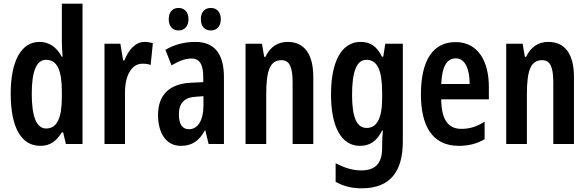

<svg xmlns="http://www.w3.org/2000/svg" viewBox="-20 -780 3187 1040"><path d="M198 10C251 10 284 -14 315 -63H322L337 0H427V-760H315V-559C315 -538 316 -511 319 -473H314C286 -527 244 -553 194 -553C95 -553 38 -450 38 -272C38 -92 94 10 198 10ZM230 -84C178 -84 152 -147 152 -273C152 -392 177 -456 229 -456C289 -456 315 -402 315 -283V-252C315 -137 287 -84 230 -84Z M763 -553C713 -553 675 -508 654 -453H647L632 -543H546V0H657V-279C657 -372 693 -435 752 -435C769 -435 784 -433 796 -428L808 -546C791 -551 777 -553 763 -553Z M894 -676C894 -636 916 -615 947 -615C979 -615 1001 -637 1001 -676C1001 -715 979 -737 947 -737C916 -737 894 -716 894 -676ZM1068 -676C1068 -637 1089 -615 1122 -615C1154 -615 1176 -637 1176 -676C1176 -715 1154 -737 1122 -737C1090 -737 1068 -716 1068 -676ZM1038 -553C978 -553 923 -538 876 -510L909 -426C951 -451 986 -463 1016 -463C1062 -463 1081 -430 1081 -362V-335L1016 -332C900 -327 836 -268 836 -157C836 -70 872 10 960 10C1021 10 1059 -18 1090 -74H1092L1110 0H1193V-362C1193 -487 1143 -553 1038 -553ZM1041 -256 1082 -259V-207C1082 -128 1051 -80 1004 -80C968 -80 949 -106 949 -161C949 -221 979 -253 1041 -256Z M1538 -553C1484 -553 1442 -525 1418 -472H1411L1399 -543H1310V0H1422V-269C1422 -402 1444 -454 1505 -454C1550 -454 1565 -413 1565 -333V0H1677V-362C1677 -488 1628 -553 1538 -553Z M1933 -553C1833 -553 1773 -452 1773 -268C1773 -90 1831 10 1929 10C1985 10 2021 -16 2050 -73H2054C2051 -46 2050 -15 2050 7V20C2050 110 2009 143 1936 143C1893 143 1849 131 1798 104V205C1840 228 1884 240 1939 240C2095 240 2162 148 2162 -15V-543H2067L2056 -473H2049C2020 -531 1985 -553 1933 -553ZM1964 -456C2024 -456 2050 -401 2050 -276V-249C2050 -140 2022 -87 1966 -87C1913 -87 1887 -143 1887 -267C1887 -392 1912 -456 1964 -456Z M2448 -552C2324 -552 2260 -452 2260 -268C2260 -102 2319 10 2465 10C2517 10 2563 -1 2605 -26V-121C2561 -93 2523 -82 2479 -82C2406 -82 2371 -134 2370 -242H2628V-309C2628 -453 2566 -552 2448 -552ZM2449 -464C2499 -464 2524 -407 2524 -325H2370C2374 -422 2402 -464 2449 -464Z M2950 -553C2896 -553 2854 -525 2830 -472H2823L2811 -543H2722V0H2834V-269C2834 -402 2856 -454 2917 -454C2962 -454 2977 -413 2977 -333V0H3089V-362C3089 -488 3040 -553 2950 -553Z"/></svg>

Font: Noto Sans Khmer ExtraCondensed SemiBold
Style: Regular
Weight: 600
Width: 2
Designer: Danh Hong and the Monotype Design Team
Foundry: Monotype Imaging Inc.
Version: Version 2.004